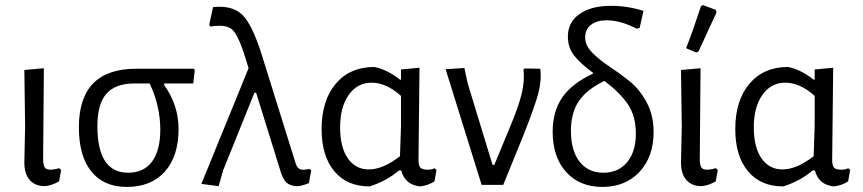

<svg xmlns="http://www.w3.org/2000/svg" viewBox="-20 -729 3403 757"><path d="M157 5Q119 5 97.5 -19Q76 -43 76 -88L79 -231L76 -453L153 -460L150 -97Q151 -76 157 -68Q163 -60 179 -60Q194 -60 213 -66L221 -59L213 -14Q186 2 157 5Z M480 8Q389 8 340 -53Q291 -114 291 -227Q291 -458 517 -458H744L748 -453L742 -400H628L627 -394Q684 -315 684 -220Q684 -113 630 -52.5Q576 8 480 8ZM485 -48Q547 -48 579.5 -92Q612 -136 612 -218Q612 -311 570 -400H511Q435 -400 399.5 -359.5Q364 -319 364 -232Q364 -48 485 -48Z M842 5 774 -4 960 -460 951 -490Q922 -586 897.5 -610.5Q873 -635 809 -624L805 -632L820 -701Q895 -709 934.5 -671.5Q974 -634 1012 -513L1145 -87Q1151 -67 1162.5 -62Q1174 -57 1200 -63L1207 -58L1198 -7Q1166 6 1148 5Q1122 3 1108.5 -10Q1095 -23 1085 -57L990 -363H983L860 -58Z M1437 6Q1348 6 1298 -54Q1248 -114 1248 -220Q1248 -333 1304 -399Q1360 -465 1456 -465Q1506 -455 1557 -415H1561V-455L1634 -462L1630 -98Q1630 -76 1637.5 -68Q1645 -60 1665 -60Q1685 -60 1693 -66L1701 -59L1693 -14Q1667 3 1636 6Q1576 -1 1562 -57H1553Q1504 -15 1437 6ZM1321 -227Q1321 -148 1351.5 -104.5Q1382 -61 1434 -61Q1490 -61 1557 -113L1561 -233V-351Q1503 -403 1445 -403Q1389 -403 1355 -355Q1321 -307 1321 -227Z M2110 -458Q2116 -413 2102.5 -361.5Q2089 -310 2043 -194L1964 0H1879L1737 -456L1811 -461L1824 -400L1922 -79H1929L1987 -219Q2025 -309 2037 -360Q2049 -411 2044 -454L2048 -459Z M2355 8Q2265 8 2212 -51Q2159 -110 2159 -210Q2159 -290 2197 -345Q2235 -400 2317 -438L2318 -442Q2269 -478 2244 -509.5Q2219 -541 2219 -585Q2219 -641 2264.5 -673.5Q2310 -706 2389 -706Q2455 -706 2517 -686L2502 -619L2490 -616Q2426 -649 2372 -649Q2333 -649 2310 -631Q2287 -613 2287 -581Q2287 -550 2315 -521.5Q2343 -493 2382.5 -467Q2422 -441 2461.5 -409.5Q2501 -378 2529 -326.5Q2557 -275 2557 -209Q2557 -111 2501.5 -51.5Q2446 8 2355 8ZM2231 -213Q2231 -135 2265 -91.5Q2299 -48 2359 -48Q2418 -48 2452.5 -89.5Q2487 -131 2487 -201Q2487 -273 2454.5 -319.5Q2422 -366 2363 -410Q2293 -376 2262 -330Q2231 -284 2231 -213Z M2744 -705 2752 -709 2802 -690 2805 -680Q2745 -551 2734 -526L2725 -522L2685 -539Q2709 -599 2744 -705ZM2746 5Q2708 5 2686.5 -19Q2665 -43 2665 -88L2668 -231L2665 -453L2742 -460L2739 -97Q2740 -76 2746 -68Q2752 -60 2768 -60Q2783 -60 2802 -66L2810 -59L2802 -14Q2775 2 2746 5Z M3068 6Q2979 6 2929 -54Q2879 -114 2879 -220Q2879 -333 2935 -399Q2991 -465 3087 -465Q3137 -455 3188 -415H3192V-455L3265 -462L3261 -98Q3261 -76 3268.5 -68Q3276 -60 3296 -60Q3316 -60 3324 -66L3332 -59L3324 -14Q3298 3 3267 6Q3207 -1 3193 -57H3184Q3135 -15 3068 6ZM2952 -227Q2952 -148 2982.5 -104.5Q3013 -61 3065 -61Q3121 -61 3188 -113L3192 -233V-351Q3134 -403 3076 -403Q3020 -403 2986 -355Q2952 -307 2952 -227Z"/></svg>

Font: Alegreya Sans SC
Style: Regular
Weight: 400
Designer: Juan Pablo del Peral
Foundry: Huerta Tipografica
Version: Version 2.007